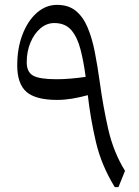

<svg xmlns="http://www.w3.org/2000/svg" viewBox="-20 -769 573 789"><path d="M493.7 -66.9 466.8 0H451.7Q397 -88.9 374.5 -184.1Q352.1 -279.3 340.8 -377.9Q307.1 -368.7 275.6 -363.5Q244.1 -358.4 214.8 -358.4Q126.5 -358.4 88.6 -391.6Q50.8 -424.8 50.8 -500.5Q50.8 -570.8 72.5 -627.2Q94.2 -683.6 131.3 -716.3Q168.5 -749 214.4 -749Q261.2 -749 291.3 -724.6Q321.3 -700.2 339.8 -656.5Q358.4 -612.8 369.6 -555.2Q380.9 -497.6 390.1 -430.7Q403.8 -330.6 425 -237.3Q446.3 -144 493.7 -66.9ZM332 -453.1Q323.7 -517.1 310.5 -567.1Q297.4 -617.2 272.5 -645.8Q247.6 -674.3 203.1 -674.3Q171.9 -674.3 146.2 -652.6Q120.6 -630.9 105.2 -594.2Q89.8 -557.6 89.8 -513.2Q89.8 -473.1 116 -458.3Q142.1 -443.4 212.4 -443.4Q238.8 -443.4 270 -446Q301.3 -448.7 332 -453.1Z"/></svg>

Font: Pinar DS1 Regular
Style: Regular
Weight: 400
Designer: Amin Abedi
Version: Version 3.000